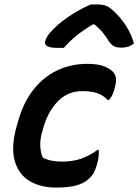

<svg xmlns="http://www.w3.org/2000/svg" viewBox="-20 -835 624 866"><path d="M373 -547Q426 -547 454.5 -534Q483 -521 493 -507Q501 -496 503 -482.5Q505 -469 499 -444Q494 -423 488.5 -410.5Q483 -398 472 -384H466Q443 -407 417 -415.5Q391 -424 351 -424Q284 -424 238 -375Q192 -326 172 -246L168 -233Q153 -171 173 -124Q208 -106 259 -106Q306 -106 343.5 -118.5Q381 -131 420 -159H426Q426 -148 425 -134Q424 -120 421 -106Q412 -72 402.5 -55Q393 -38 374 -23Q355 -7 321.5 2Q288 11 233 11Q165 11 116 -17Q67 -45 48 -104Q29 -163 52 -254L57 -271Q81 -366 128 -427Q175 -488 238 -517.5Q301 -547 373 -547ZM390 -815H418Q441 -815 457 -809.5Q473 -804 495 -783Q524 -756 547.5 -720Q571 -684 584 -639Q572 -629 558 -624.5Q544 -620 528 -620Q505 -620 493 -627Q481 -634 469 -652Q458 -670 443.5 -688Q429 -706 406 -725H399Q352 -697 320.5 -670.5Q289 -644 268 -619H240Q179 -619 183 -646Q185 -657 193.5 -671Q202 -685 221 -704Q256 -739 302.5 -768.5Q349 -798 390 -815Z"/></svg>

Font: Recursive Sn Csl St SmB
Style: Italic
Weight: 600
Italic angle: -15°
Version: Version 1.079;hotconv 1.0.112;makeotfexe 2.5.65598; ttfautoh